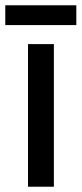

<svg xmlns="http://www.w3.org/2000/svg" viewBox="-37 -707 309 727"><path d="M252 -687H-17V-612H252ZM167 0V-540H69V0Z"/></svg>

Font: Noto Sans Armenian Condensed Medium
Style: Regular
Weight: 500
Width: 3
Designer: Monotype Design Team
Foundry: Monotype Imaging Inc.
Version: Version 2.008